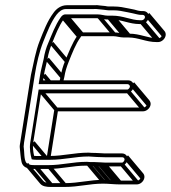

<svg xmlns="http://www.w3.org/2000/svg" viewBox="-20 -667 671 754"><path d="M383.1 -13.5H451.1C465.1 -13.5 478.6 -25.8 480.8 -39.5C483 -53.4 472.9 -64.5 459.2 -64.5H391.2C386.9 -64.5 380.8 -64.8 373.7 -65.5H373.4C366.1 -65.5 359.4 -65.9 352.9 -66.5H352.5C345.5 -66.5 336.9 -66.4 328 -67.5H327.7C271 -67.5 229.5 -54.5 174.6 -54.5H121.6C118.9 -54.5 116.8 -54.6 114 -54.9C110.4 -69.9 107.7 -89.7 110.4 -107L141.1 -300.5H475.6C489.2 -300.5 503 -312.4 505.1 -326C507.3 -339.6 497.3 -351.5 483.7 -351.5H149.2L152.4 -372C155.8 -393.3 161.4 -411.5 166.3 -434.6L166.4 -434.8L166.4 -435C170 -457.5 175.9 -475.7 183.8 -495.3C197.3 -529.2 211.2 -565.3 230.2 -591.3C233.2 -595.3 231.9 -595.5 234.3 -595.5H360.3C372.1 -595.5 384.2 -590.5 400.5 -590.5L418.5 -590.5C457.7 -590.5 486.9 -572.5 528.7 -572.5H534.7C548.7 -572.5 562.1 -584.8 564.3 -598.5C566.5 -612.4 556.4 -623.5 542.8 -623.5H536.8C529 -623.5 515.2 -626.4 507.6 -629.3L485.4 -633.8C466 -637.8 449.2 -641.5 426.6 -641.5H408.6C403.8 -641.5 398.4 -642.1 393.1 -643.4L373.2 -645.4C364.8 -646.9 358.5 -647.2 349 -646.5H242.4C219.5 -646.5 201.2 -632.6 190.1 -616.7C166 -584.8 151.1 -544.6 136 -506.8C119.9 -466.7 111.6 -417.5 101.7 -373.5L101.6 -373.2L59.4 -107C58.4 -100.4 57 -94 57.6 -88.3C59.7 -70.9 60.5 -48.2 64.8 -30.2C69.9 -10.2 87.9 -3.5 113.6 -3.5H166.6C224 -3.5 264.4 -16.5 318.3 -16.5C339.6 -16.5 361.8 -13.5 383.1 -13.5ZM343.8 -30.5C337.4 -30.5 329.6 -30.6 321.3 -31.5H321C265.6 -31.5 223.6 -18.5 168.9 -18.5H115.9C98.8 -18.5 88.9 -21.1 83.8 -27.2C73.4 -39.5 76.2 -71.9 72.9 -91.6C73.1 -96.8 73.6 -101.5 74.4 -107L116.6 -373C123.6 -417.4 135 -465.9 150 -503.2C165.3 -541.3 180.2 -580.5 201.9 -609.1C212 -621.3 222.6 -631.5 240 -631.5H347.4C354.4 -632.2 361.3 -631.5 368.9 -630.6L388.4 -628.6C396 -627.8 400.2 -626.5 406.2 -626.5H424.2C445.2 -626.5 460.5 -623.2 480.1 -619.1L501.4 -614.7C512 -612.6 523.8 -608.5 534.4 -608.5H540.4C545.7 -608.5 550.2 -603.9 549.3 -598.5C548.4 -593 542.1 -587.5 537 -587.5H531C494.2 -587.5 464.8 -605.5 420.9 -605.5L402.9 -605.5C390.1 -605.5 378.2 -610.5 362.7 -610.5H236.7C227.2 -610.5 221.4 -603.1 218 -598.2C196.9 -568.2 183.8 -531.8 169.8 -498.9C161.4 -480.1 155.1 -458.7 151.4 -435C146.7 -413 141 -394.5 137.4 -372L131.8 -336.5H481.3C486.2 -336.5 490.9 -330.9 490.1 -326C489.4 -321.1 482.8 -315.5 481.3 -315.5H131.8L98.8 -107C95 -82.9 99.8 -59 104.6 -41.3C110.1 -40.3 116 -39.5 122.6 -39.5H175.6C233 -39.5 274.6 -52.5 328.6 -52.5C350.3 -51 372.4 -49.5 392.2 -49.5H460.2C465.5 -49.5 469.9 -44.9 469.1 -39.5C468.2 -33.9 461.9 -28.5 460.2 -28.5H392.2C387.1 -28.5 380.7 -28.8 373.7 -29.5H373.3C366 -29.5 358.4 -30.1 350.5 -30.5ZM145.4 -366.7 169 -338.7 181.3 -349.3 157.7 -377.3ZM159.4 -429.7 218.9 -359 231.2 -369.6 171.7 -440.3ZM177.2 -491.7 236.7 -421 249 -431.6 189.5 -502.3ZM224.8 -589.7 284.3 -519 296.5 -529.6 237 -600.3ZM236 -597.7 295.5 -527 307.8 -537.6 248.3 -608.3ZM362 -597.7 421.5 -527 433.8 -537.6 374.3 -608.3ZM402.2 -592.7 461.7 -522 474 -532.6 414.5 -603.3ZM420.2 -592.7 479.7 -522 492 -532.6 432.5 -603.3ZM530.4 -574.7 589.9 -504 602.2 -514.6 542.7 -585.3ZM536.4 -574.7 595.9 -504 608.2 -514.6 548.7 -585.3ZM557.3 -593.2 616.8 -522.5 629.1 -533.1 569.6 -603.8ZM115.3 -5.7 174.8 65 187 54.4 127.5 -16.3ZM168.3 -5.7 227.8 65 240 54.4 180.5 -16.3ZM320.3 -18.7 379.8 52 392.1 41.4 332.6 -29.3ZM343.2 -17.7 402.7 53 414.9 42.4 355.4 -28.3ZM366 -16.7 425.5 54 437.8 43.4 378.3 -27.3ZM384.8 -15.7 444.3 55 456.6 44.4 397.1 -26.3ZM452.8 -15.7 512.3 55 524.6 44.4 465.1 -26.3ZM473.8 -34.2 533.3 36.5 545.6 25.9 486 -44.8ZM103.5 -101.7 153.9 -41.7 166.2 -52.3 115.8 -112.3ZM135.3 -302.7 194.8 -232 207.1 -242.6 147.6 -313.3ZM477.3 -302.7 536.8 -232 549.1 -242.6 489.6 -313.3ZM498.1 -320.7 557.7 -250 569.9 -260.6 510.4 -331.3ZM494.6 -333.2 554.1 -262.5C555.9 -260.3 556.7 -257.5 556.3 -255.3C555.5 -250.4 549 -244.8 544.1 -244.8H194.6L163.3 -47H178.3L207.3 -229.8H541.8C555.3 -229.8 569.1 -241.7 571.3 -255.3C572.4 -262.3 570.2 -268.5 566.4 -273.1L506.9 -343.8ZM433.2 41.2H432.8C425.7 41.2 418 41 410.3 40.2H410C403.6 40.2 396.1 39.9 387.7 39.2L387.4 39.2H387.1C331.7 39.2 289.8 52.2 235.1 52.2L182.1 52.2C165 52.2 155.1 49.6 150 43.5L90.5 -27.2L78.2 -16.6L137.7 54.2C146.8 64.9 161.8 67.2 179.7 67.2L232.7 67.2C290.2 67.2 330.5 54.2 384.5 54.2C405.8 54.2 428 57.2 449.3 57.2L517.3 57.2C531.3 57.2 544.8 44.9 546.9 31.2C548 24.3 546 18.2 542.3 13.8L482.8 -56.9L470.5 -46.3L530 24.4C531.6 26.3 532.3 28.7 531.9 31.2C531 36.8 524.7 42.2 519.7 42.2L451.7 42.2C446.6 42.2 440.2 41.9 433.2 41.2ZM554.1 -605.3 613.6 -534.6C615.2 -532.7 615.9 -530.3 615.5 -527.8C614.6 -522.2 608.2 -516.8 603.2 -516.8L597.2 -516.8C560.4 -516.8 530.9 -534.8 487.1 -534.8L469.1 -534.8C456.2 -534.8 444.4 -539.8 428.9 -539.8L302.8 -539.8C293.3 -539.8 287.6 -532.4 284.1 -527.5C263 -497.5 249.9 -461.1 235.9 -428.2C227.8 -409.1 221.4 -388.2 217.6 -364.3C216.1 -357.5 214.5 -351 213 -344.6L227.7 -343.4C229.3 -349.9 230.9 -356.7 232.5 -363.9L232.5 -364.1L232.6 -364.3C236.1 -386.7 242 -404.9 249.9 -424.6C263.5 -458.4 277.3 -494.6 296.3 -520.6C299.2 -524.7 298.1 -524.8 300.5 -524.8L426.5 -524.8C438.2 -524.8 450.4 -519.8 466.7 -519.8L484.7 -519.8C523.9 -519.8 553.1 -501.8 594.8 -501.8L600.8 -501.8C614.8 -501.8 628.3 -514.1 630.5 -527.8C631.6 -534.7 629.6 -540.8 625.9 -545.2L566.4 -615.9Z"/></svg>

Font: CiSf OpenHand
Style: GlsObl
Weight: 400
Foundry: Cannot Into Space Fonts
Version: Version 0.7892